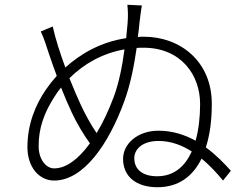

<svg xmlns="http://www.w3.org/2000/svg" viewBox="-20 -788 1040 805"><path d="M639 -49C577 -49 543 -78 543 -125C543 -160 574 -197 645 -197C697 -197 743 -179 784 -153C756 -91 710 -49 639 -49ZM457 -382C436 -326 412 -274 385 -230C360 -267 336 -311 318 -350C306 -376 289 -415 271 -460C332 -521 411 -565 502 -581C493 -513 479 -441 457 -382ZM207 -82C174 -82 142 -118 142 -176C142 -250 164 -314 210 -385C218 -398 227 -410 236 -421C252 -381 268 -343 281 -316C301 -273 330 -224 357 -187C310 -122 258 -82 207 -82ZM514 -768C517 -740 517 -719 515 -691C513 -672 511 -651 509 -628C402 -612 317 -562 254 -505C233 -562 213 -623 201 -677L151 -656C164 -628 174 -598 185 -563C194 -537 205 -504 218 -470C201 -451 186 -432 173 -413C128 -348 95 -266 95 -171C95 -87 144 -31 207 -31C331 -31 436 -185 501 -363C528 -437 542 -513 553 -587C562 -588 571 -588 581 -588C739 -588 819 -474 819 -352C819 -298 813 -244 800 -198C755 -223 703 -240 644 -240C558 -240 496 -186 496 -122C496 -48 551 -3 640 -3C727 -3 788 -47 825 -123C862 -93 893 -58 915 -31L948 -72C922 -101 887 -138 843 -170C860 -222 868 -283 868 -353C868 -533 733 -634 584 -634C575 -634 567 -634 558 -633C561 -654 563 -674 565 -694C568 -715 571 -747 575 -765Z"/></svg>

Font: Noto Sans Japanese Light
Style: Regular
Weight: 300
Designer: Ryoko NISHIZUKA (kana & ideographs); Paul D. Hunt (Latin, Greek & Cyrillic); Wenlong ZHANG (bopomofo); Sandoll Communica
Foundry: Adobe Systems Incorporated
Version: Version 1.000;PS 1;hotconv 1.0.78;makeotf.lib2.5.61930